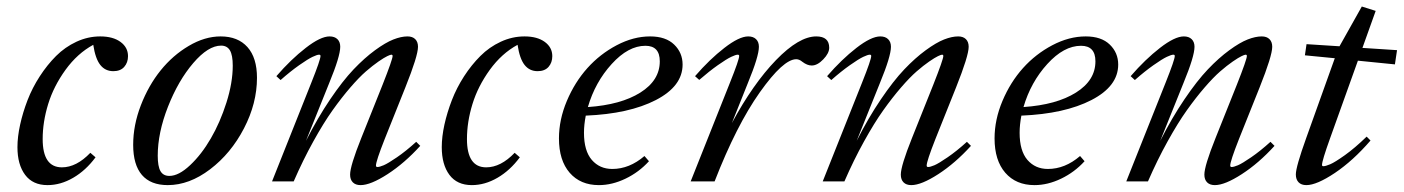

<svg xmlns="http://www.w3.org/2000/svg" viewBox="-20 -548 4240 580"><path d="M123.5 11.2Q79.1 11.2 55.9 -19.8Q32.7 -50.8 32.7 -103.5Q32.7 -134.8 40.8 -171.4Q48.8 -208 63.2 -245.4Q77.6 -282.7 100.1 -317.4Q122.6 -352.1 149.4 -378.9Q176.3 -405.8 210.9 -421.9Q245.6 -438 282.7 -438Q321.3 -438 344 -421.4Q366.7 -404.8 366.7 -378.4Q366.7 -358.9 355.2 -345.9Q343.8 -333 322.3 -333Q297.9 -333 283 -351.8Q268.1 -370.6 261.7 -412.6Q213.9 -386.7 178 -337.2Q142.1 -287.6 125.5 -233.6Q108.9 -179.7 108.9 -127.9Q108.9 -42.5 167 -42.5Q210.9 -42.5 252.9 -86.4L268.6 -72.8Q239.3 -33.2 201.2 -11Q163.1 11.2 123.5 11.2Z M486.8 11.2Q435.1 11.2 408.7 -19.5Q382.3 -50.3 382.3 -110.4Q382.3 -169.9 405.5 -230Q428.7 -290 465.3 -335.4Q502 -380.9 550.3 -409.4Q598.6 -438 646.5 -438Q698.7 -438 727.5 -405.8Q756.3 -373.5 756.3 -313Q756.3 -235.8 717 -160.2Q677.7 -84.5 614.7 -36.6Q551.8 11.2 486.8 11.2ZM491.7 -16.6Q520 -16.6 554.4 -49.1Q588.9 -81.5 616.9 -129.9Q645 -178.2 664.1 -238.3Q683.1 -298.3 683.1 -349.6Q683.1 -381.3 674.6 -395.8Q666 -410.2 647.9 -410.2Q608.9 -410.2 563.7 -357.4Q518.6 -304.7 487.5 -225.8Q456.5 -147 456.5 -77.6Q456.5 -45.4 464.8 -31Q473.1 -16.6 491.7 -16.6Z M801.8 0 920.9 -299.3Q948.2 -367.7 948.2 -378.9Q948.2 -382.8 943.8 -382.8Q938 -382.8 924.1 -376.2Q910.2 -369.6 883.8 -351.1Q857.4 -332.5 827.6 -306.2L814.9 -317.9Q858.9 -368.7 903.6 -403.3Q948.2 -438 975.6 -438Q990.7 -438 999.3 -429.7Q1007.8 -421.4 1007.8 -406.7Q1007.8 -377.9 974.6 -297.4L904.3 -122.6Q939.5 -191.9 977.3 -247.8Q1015.1 -303.7 1048.1 -338.4Q1081.1 -373 1112.8 -396.2Q1144.5 -419.4 1168.2 -428.7Q1191.9 -438 1210.9 -438Q1226.1 -438 1234.4 -429.7Q1242.7 -421.4 1242.7 -406.7Q1242.7 -379.4 1204.6 -284.2L1142.1 -127.9Q1115.7 -61 1115.7 -47.9Q1115.7 -43.5 1120.1 -43.5Q1126.5 -43.5 1139.2 -48.8Q1151.9 -54.2 1179 -72.8Q1206.1 -91.3 1237.3 -119.6L1249.5 -107.4Q1202.1 -55.2 1150.9 -22Q1099.6 11.2 1069.3 11.2Q1054.2 11.2 1045.9 2.9Q1037.6 -5.4 1037.6 -20.5Q1037.6 -46.9 1071.3 -130.9L1135.7 -292Q1166 -368.7 1166 -378.9Q1166 -382.8 1162.1 -382.8Q1159.2 -382.8 1149.9 -378.4Q1140.6 -374 1123.3 -362.1Q1106 -350.1 1085.4 -332.3Q1064.9 -314.5 1038.3 -283.7Q1011.7 -252.9 984.6 -214.8Q957.5 -176.8 926.5 -120.8Q895.5 -64.9 867.2 0Z M1405.3 11.2Q1360.8 11.2 1337.6 -19.8Q1314.5 -50.8 1314.5 -103.5Q1314.5 -134.8 1322.5 -171.4Q1330.6 -208 1345 -245.4Q1359.4 -282.7 1381.8 -317.4Q1404.3 -352.1 1431.2 -378.9Q1458 -405.8 1492.7 -421.9Q1527.3 -438 1564.5 -438Q1603 -438 1625.7 -421.4Q1648.4 -404.8 1648.4 -378.4Q1648.4 -358.9 1637 -345.9Q1625.5 -333 1604 -333Q1579.6 -333 1564.7 -351.8Q1549.8 -370.6 1543.5 -412.6Q1495.6 -386.7 1459.7 -337.2Q1423.8 -287.6 1407.2 -233.6Q1390.6 -179.7 1390.6 -127.9Q1390.6 -42.5 1448.7 -42.5Q1492.7 -42.5 1534.7 -86.4L1550.3 -72.8Q1521 -33.2 1482.9 -11Q1444.8 11.2 1405.3 11.2Z M1789.1 11.2Q1733.4 11.2 1700.9 -26.1Q1668.5 -63.5 1668.5 -129.9Q1668.5 -186.5 1692.4 -243.2Q1716.3 -299.8 1754.4 -342.3Q1792.5 -384.8 1843 -411.4Q1893.6 -438 1943.8 -438Q1991.2 -438 2016.6 -413.3Q2042 -388.7 2042 -353Q2042 -287.6 1961.2 -245.8Q1880.4 -204.1 1749.5 -198.7Q1744.1 -170.9 1744.1 -147Q1744.1 -92.3 1767.8 -64.9Q1791.5 -37.6 1829.6 -37.6Q1881.3 -37.6 1926.8 -76.7L1940.4 -61Q1910.2 -27.8 1869.6 -8.3Q1829.1 11.2 1789.1 11.2ZM1929.7 -409.7Q1877.9 -409.7 1827.9 -354.7Q1777.8 -299.8 1755.9 -224.6Q1855.5 -231.4 1914.3 -268.3Q1973.1 -305.2 1973.1 -362.8Q1973.1 -409.7 1929.7 -409.7Z M2066.4 0 2185.5 -299.3Q2212.9 -367.7 2212.9 -378.9Q2212.9 -382.8 2208.5 -382.8Q2202.6 -382.8 2188.7 -376.2Q2174.8 -369.6 2148.4 -351.1Q2122.1 -332.5 2092.3 -306.6L2079.6 -317.9Q2123.5 -368.7 2168.2 -403.3Q2212.9 -438 2240.2 -438Q2255.4 -438 2263.9 -429.7Q2272.5 -421.4 2272.5 -406.7Q2272.5 -377.9 2239.3 -297.4L2190.9 -176.3Q2254.9 -294.9 2324.2 -366.5Q2393.6 -438 2445.8 -438Q2484.9 -438 2484.9 -403.8Q2484.9 -387.2 2467 -368.7Q2449.2 -350.1 2432.1 -350.1Q2418.5 -350.1 2403.8 -361.3Q2394.5 -369.1 2385.3 -369.1Q2346.2 -369.1 2275.4 -269.3Q2204.6 -169.4 2138.7 0Z M2465.3 0 2584.5 -299.3Q2611.8 -367.7 2611.8 -378.9Q2611.8 -382.8 2607.4 -382.8Q2601.6 -382.8 2587.6 -376.2Q2573.7 -369.6 2547.4 -351.1Q2521 -332.5 2491.2 -306.2L2478.5 -317.9Q2522.5 -368.7 2567.1 -403.3Q2611.8 -438 2639.2 -438Q2654.3 -438 2662.8 -429.7Q2671.4 -421.4 2671.4 -406.7Q2671.4 -377.9 2638.2 -297.4L2567.9 -122.6Q2603 -191.9 2640.9 -247.8Q2678.7 -303.7 2711.7 -338.4Q2744.6 -373 2776.4 -396.2Q2808.1 -419.4 2831.8 -428.7Q2855.5 -438 2874.5 -438Q2889.6 -438 2897.9 -429.7Q2906.2 -421.4 2906.2 -406.7Q2906.2 -379.4 2868.2 -284.2L2805.7 -127.9Q2779.3 -61 2779.3 -47.9Q2779.3 -43.5 2783.7 -43.5Q2790 -43.5 2802.7 -48.8Q2815.4 -54.2 2842.5 -72.8Q2869.6 -91.3 2900.9 -119.6L2913.1 -107.4Q2865.7 -55.2 2814.5 -22Q2763.2 11.2 2732.9 11.2Q2717.8 11.2 2709.5 2.9Q2701.2 -5.4 2701.2 -20.5Q2701.2 -46.9 2734.9 -130.9L2799.3 -292Q2829.6 -368.7 2829.6 -378.9Q2829.6 -382.8 2825.7 -382.8Q2822.8 -382.8 2813.5 -378.4Q2804.2 -374 2786.9 -362.1Q2769.5 -350.1 2749 -332.3Q2728.5 -314.5 2701.9 -283.7Q2675.3 -252.9 2648.2 -214.8Q2621.1 -176.8 2590.1 -120.8Q2559.1 -64.9 2530.8 0Z M3105 11.2Q3049.3 11.2 3016.8 -26.1Q2984.4 -63.5 2984.4 -129.9Q2984.4 -186.5 3008.3 -243.2Q3032.2 -299.8 3070.3 -342.3Q3108.4 -384.8 3158.9 -411.4Q3209.5 -438 3259.8 -438Q3307.1 -438 3332.5 -413.3Q3357.9 -388.7 3357.9 -353Q3357.9 -287.6 3277.1 -245.8Q3196.3 -204.1 3065.4 -198.7Q3060.1 -170.9 3060.1 -147Q3060.1 -92.3 3083.7 -64.9Q3107.4 -37.6 3145.5 -37.6Q3197.3 -37.6 3242.7 -76.7L3256.3 -61Q3226.1 -27.8 3185.5 -8.3Q3145 11.2 3105 11.2ZM3245.6 -409.7Q3193.8 -409.7 3143.8 -354.7Q3093.8 -299.8 3071.8 -224.6Q3171.4 -231.4 3230.2 -268.3Q3289.1 -305.2 3289.1 -362.8Q3289.1 -409.7 3245.6 -409.7Z M3382.3 0 3501.5 -299.3Q3528.8 -367.7 3528.8 -378.9Q3528.8 -382.8 3524.4 -382.8Q3518.6 -382.8 3504.6 -376.2Q3490.7 -369.6 3464.4 -351.1Q3438 -332.5 3408.2 -306.2L3395.5 -317.9Q3439.5 -368.7 3484.1 -403.3Q3528.8 -438 3556.2 -438Q3571.3 -438 3579.8 -429.7Q3588.4 -421.4 3588.4 -406.7Q3588.4 -377.9 3555.2 -297.4L3484.9 -122.6Q3520 -191.9 3557.9 -247.8Q3595.7 -303.7 3628.7 -338.4Q3661.6 -373 3693.4 -396.2Q3725.1 -419.4 3748.8 -428.7Q3772.5 -438 3791.5 -438Q3806.6 -438 3814.9 -429.7Q3823.2 -421.4 3823.2 -406.7Q3823.2 -379.4 3785.2 -284.2L3722.7 -127.9Q3696.3 -61 3696.3 -47.9Q3696.3 -43.5 3700.7 -43.5Q3707 -43.5 3719.7 -48.8Q3732.4 -54.2 3759.5 -72.8Q3786.6 -91.3 3817.9 -119.6L3830.1 -107.4Q3782.7 -55.2 3731.4 -22Q3680.2 11.2 3649.9 11.2Q3634.8 11.2 3626.5 2.9Q3618.2 -5.4 3618.2 -20.5Q3618.2 -46.9 3651.9 -130.9L3716.3 -292Q3746.6 -368.7 3746.6 -378.9Q3746.6 -382.8 3742.7 -382.8Q3739.7 -382.8 3730.5 -378.4Q3721.2 -374 3703.9 -362.1Q3686.5 -350.1 3666 -332.3Q3645.5 -314.5 3618.9 -283.7Q3592.3 -252.9 3565.2 -214.8Q3538.1 -176.8 3507.1 -120.8Q3476.1 -64.9 3447.8 0Z M3926.3 11.2Q3911.1 11.2 3902.8 2.7Q3894.5 -5.9 3894.5 -21Q3894.5 -43.9 3925.8 -130.9L4012.2 -372.1L3921.9 -380.9L3926.8 -414.6L4026.4 -408.2L4093.8 -528.3L4135.7 -515.1L4095.7 -403.3L4200.2 -396.5L4193.8 -353.5L4082 -364.7L3998 -130.4Q3973.6 -62.5 3973.6 -49.8Q3973.6 -45.9 3977.5 -45.9Q3984.4 -45.9 3998.3 -51.8Q4012.2 -57.6 4042.7 -79.3Q4073.2 -101.1 4108.4 -135.3L4120.1 -123.5Q4067.4 -62.5 4012.5 -25.6Q3957.5 11.2 3926.3 11.2Z"/></svg>

Font: Elstob 14pt
Style: Italic
Weight: 400
Italic angle: -20°
Designer: Peter S. Baker
Version: Version 1.015